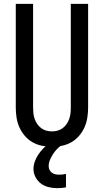

<svg xmlns="http://www.w3.org/2000/svg" viewBox="-20 -755 540 998"><path d="M250 8Q224 8 197.5 2.5Q171 -3 148.5 -16Q126 -29 108.5 -49.5Q91 -70 80.5 -94Q70 -118 66 -144Q62 -170 62 -196V-735H152V-196Q152 -181 153.5 -166.5Q155 -152 160 -137.5Q165 -123 173.5 -110.5Q182 -98 194 -89Q206 -80 220.5 -76Q235 -72 250 -72Q265 -72 279.5 -76Q294 -80 306 -89Q318 -98 326.5 -110.5Q335 -123 340 -137.5Q345 -152 346.5 -166.5Q348 -181 348 -196V-735H438V-196Q438 -170 434 -144Q430 -118 419.5 -94Q409 -70 391.5 -49.5Q374 -29 351.5 -16Q329 -3 302.5 2.5Q276 8 250 8ZM278 223Q256 223 234 218Q212 213 194 200Q176 187 165 166.5Q154 146 154 124Q154 104 161 84.5Q168 65 179 48.5Q190 32 204 17.5Q218 3 234 -8H300V0Q286 9 275 21Q264 33 255 47Q246 61 239.5 76.5Q233 92 233 109Q233 119 237.5 128Q242 137 250 143Q258 149 268 151Q278 153 288 153Q297 153 305.5 152Q314 151 323 149V219Q312 221 300.5 222Q289 223 278 223Z"/></svg>

Font: Iosevka Fixed Medium
Style: Regular
Weight: 500
Monospace: yes
Designer: Belleve Invis
Foundry: Belleve Invis
Version: Version 32.3.0